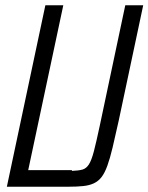

<svg xmlns="http://www.w3.org/2000/svg" viewBox="-20 -708 563 728"><path d="M6 0 152 -688H220L87 -63H253L239 0ZM239 0 252 -60Q278 -61 292.5 -65Q307 -69 317 -84.5Q327 -100 336 -134.5Q345 -169 358 -230L455 -688H523L430 -250Q417 -191 407 -149Q397 -107 387 -79.5Q377 -52 365 -36.5Q353 -21 336 -13Q319 -5 295.5 -2.5Q272 0 239 0Z"/></svg>

Font: Saira ExtraCondensed
Style: Italic
Weight: 400
Width: 2
Italic angle: -12°
Designer: Hector Gatti with collaboration of the Omnibus-Type team
Foundry: Omnibus-Type
Version: Version 1.101